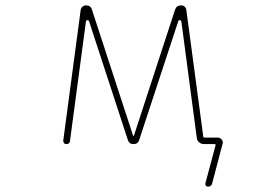

<svg xmlns="http://www.w3.org/2000/svg" viewBox="-20 -564 1040 719"><path d="M758.8 134.8Q753.9 134.8 751 131.3Q748 127.9 749 123L787.1 -19.5Q788.1 -24.4 784.2 -24.4H744.1Q733.4 -24.4 725.6 -31.2Q717.8 -38.1 716.8 -48.8L659.2 -483.4Q658.2 -488.3 653.3 -488.3Q648.4 -489.3 647.5 -484.4L501 -39.1Q496.1 -24.4 480 -24.4Q463.9 -24.4 459 -39.1L313.5 -484.4Q311.5 -489.3 307.6 -488.3H306.6Q302.7 -488.3 301.8 -483.4L242.2 -37.1Q241.2 -24.4 228.5 -24.4Q222.7 -24.4 219.7 -28.3Q216.8 -32.2 216.8 -37.1L282.2 -527.3Q283.2 -534.2 289.1 -539.1Q294.9 -543.9 301.8 -543.9Q319.3 -543.9 324.2 -528.3L478.5 -55.7Q479.5 -54.7 480.5 -54.7Q481.4 -54.7 481.4 -55.7L635.7 -528.3Q641.6 -543.9 658.2 -543.9Q666 -543.9 671.4 -539.1Q676.8 -534.2 677.7 -527.3L741.2 -52.7Q741.2 -48.8 746.1 -48.8H795.9Q804.7 -48.8 810.5 -41Q814.5 -36.1 814.5 -30.3Q814.5 -27.3 813.5 -25.4L774.4 123Q771.5 134.8 758.8 134.8Z"/></svg>

Font: Rounded Mgen+ 1m thin
Style: Regular
Weight: 100
Designer: [Source Han Sans]
Ryoko NISHIZUKA  (kana & ideographs); Paul D. Hunt (Latin, Greek & Cyrillic); Wenlong ZHANG  (bopomofo
Version: Version 1.059.20150602